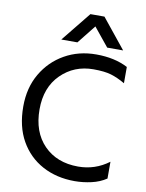

<svg xmlns="http://www.w3.org/2000/svg" viewBox="-101 -1008 828 1092"><g transform="rotate(10 313.0 -462.5)"><path d="M550 -767H458L371 -874L286 -767H193L331 -938H412ZM407 13Q302 13 220.5 -31Q139 -75 92.5 -157Q46 -239 46 -355Q46 -463 93.5 -544.5Q141 -626 222 -672Q303 -718 404 -718Q511 -718 587 -678V-584Q544 -609 505.5 -620.5Q467 -632 403 -632Q292 -632 216 -557Q140 -482 140 -355Q140 -224 214.5 -148Q289 -72 412 -72Q510 -72 589 -131V-34Q552 -9 503.5 2Q455 13 407 13Z"/></g></svg>

Font: LXGW 975 Gothic SC
Style: Regular
Weight: 400
Version: Version 2.01;February 25, 2021